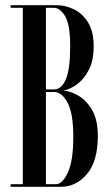

<svg xmlns="http://www.w3.org/2000/svg" viewBox="-20 -720 419 740"><path d="M21 0V-10H68V-690H21V-700H198Q231.5 -700 264.2 -684.5Q297 -669 319 -634.2Q341 -599.5 341 -542Q341 -485.5 321.5 -449Q302 -412.5 274.8 -393.5Q247.5 -374.5 223.5 -371Q248 -370 279.2 -353Q310.5 -336 333.8 -298Q357 -260 357 -196Q357 -98 315 -49Q273 0 215 0ZM157 -375.5H189Q217 -375.5 233.8 -414.5Q250.5 -453.5 250.5 -542Q250.5 -625 231 -657.5Q211.5 -690 187.5 -690H157ZM157 -10H195.5Q220.5 -10 241.5 -55Q262.5 -100 262.5 -193Q262.5 -283.5 240.2 -324.5Q218 -365.5 189 -365.5H157Z"/></svg>

Font: Imbue 100pt Medium
Style: Regular
Weight: 500
Designer: Tyler Finck
Foundry: Etcetera Type Company
Version: Version 1.102; ttfautohint (v1.8.3)